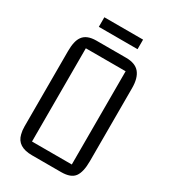

<svg xmlns="http://www.w3.org/2000/svg" viewBox="-213 -991 968 1095"><g transform="rotate(30 271.0 -444.0)"><path d="M366 -750Q427 -750 454.5 -716.5Q482 -683 482 -617V-136Q482 -64 458 -32Q434 0 371 0H179Q83 0 66 -72Q60 -94 60 -121V-617Q60 -684 82 -714Q107 -750 171 -750ZM140 -68H402V-682H140ZM143 -888H398V-825H143Z"/></g></svg>

Font: Kelly Slab
Style: Regular
Weight: 400
Designer: Denis Masharov
Foundry: Denis Masharov
Version: Version 1.001